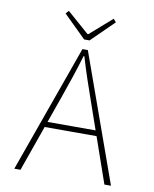

<svg xmlns="http://www.w3.org/2000/svg" viewBox="-92 -909 783 978"><g transform="rotate(10 300.0 -420.0)"><path d="M50 0 286 -660H314L550 0H516L378 -396Q357 -456 338.5 -510.5Q320 -565 302 -626H298Q280 -565 261.5 -510.5Q243 -456 222 -396L82 0ZM152 -236V-264H445V-236ZM286 -710 170 -824 184 -840 298 -740H302L416 -840L430 -824L314 -710Z"/></g></svg>

Font: Source Code Pro ExtraLight ExtraLight
Style: Regular
Weight: 250
Monospace: yes
Version: Version 1.018;hotconv 1.0.116;makeotfexe 2.5.65601